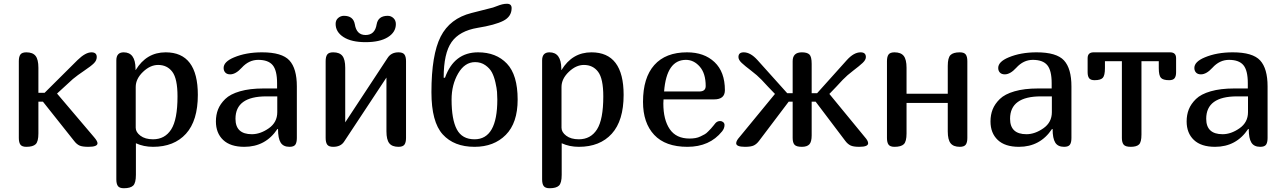

<svg xmlns="http://www.w3.org/2000/svg" viewBox="-20 -780 6827 1020"><path d="M184 -287H217L392 -461Q434 -502 466 -502Q494 -502 494 -477Q494 -459 479 -444Q464 -429 427.5 -404.5Q391 -380 367 -360Q347 -342 283 -283L480 -51Q498 -30 498 -19Q498 0 450 0Q417 0 402 -7Q387 -14 374 -31L208 -240H184V-71Q184 -28 169.5 -14Q155 0 120 0Q97 0 88.5 -11.5Q80 -23 80 -47V-455Q80 -479 88.5 -490.5Q97 -502 120 -502Q154 -502 169 -483Q184 -464 184 -420Z M598 -459Q598 -502 637 -502Q699 -502 700 -416V-408H701Q758 -502 860 -502Q1031 -502 1031 -276Q1031 -139 968 -69.5Q905 0 793 0Q743 0 702 -19V149Q702 192 687.5 206Q673 220 638 220Q615 220 606.5 208.5Q598 197 598 173ZM923 -268Q923 -362 895.5 -398.5Q868 -435 820 -435Q778 -435 739.5 -398Q701 -361 701 -318V-101Q701 -78 726 -59Q751 -40 793 -40Q856 -40 889.5 -92.5Q923 -145 923 -268Z M1454 -95Q1391 0 1278 0Q1204 0 1165.5 -36.5Q1127 -73 1127 -135Q1127 -170 1138.5 -199Q1150 -228 1176.5 -254Q1203 -280 1255 -295Q1307 -310 1379 -310H1452V-338Q1452 -406 1428.5 -434Q1405 -462 1352 -462Q1302 -462 1264 -420Q1232 -385 1203 -385Q1186 -385 1177 -394.5Q1168 -404 1168 -419Q1168 -452 1223 -475Q1287 -502 1372 -502Q1478 -502 1517.5 -459Q1557 -416 1557 -321V-47Q1557 -23 1549 -11.5Q1541 0 1518 0Q1485 0 1471 -22.5Q1457 -45 1457 -94ZM1395 -268Q1231 -268 1231 -149Q1231 -67 1318 -67Q1363 -67 1408 -98.5Q1453 -130 1453 -184V-268Z M1981 -651Q1989 -696 2040 -696Q2057 -696 2070 -684Q2083 -672 2083 -652Q2083 -609 2040.5 -582.5Q1998 -556 1922 -556Q1847 -556 1805 -583Q1763 -610 1763 -653Q1763 -673 1776.5 -684.5Q1790 -696 1807 -696Q1857 -696 1865 -651Q1874 -594 1922 -594Q1972 -594 1981 -651ZM2137 -47Q2137 -23 2128.5 -11.5Q2120 0 2097 0Q2063 0 2048 -19Q2033 -38 2033 -82V-368L1807 -26Q1789 0 1750 0Q1727 0 1718.5 -11.5Q1710 -23 1710 -47V-455Q1710 -479 1718.5 -490.5Q1727 -502 1750 -502Q1784 -502 1799 -483Q1814 -464 1814 -420V-130L2039 -472Q2058 -502 2097 -502Q2120 -502 2128.5 -490.5Q2137 -479 2137 -455Z M2730 -251Q2730 -127 2667 -63.5Q2604 0 2501 0Q2392 0 2332 -66Q2272 -132 2272 -290Q2272 -489 2321 -585.5Q2370 -682 2485 -711Q2497 -714 2524.5 -721Q2552 -728 2573.5 -733.5Q2595 -739 2599 -740Q2606 -742 2621 -748Q2636 -754 2648.5 -757Q2661 -760 2673 -760Q2698 -760 2698 -737Q2698 -692 2654 -669.5Q2610 -647 2517 -632Q2421 -616 2379 -556.5Q2337 -497 2337 -367H2344Q2392 -502 2520 -502Q2616 -502 2673 -442Q2730 -382 2730 -251ZM2379 -251Q2379 -145 2407 -92.5Q2435 -40 2501 -40Q2622 -40 2622 -251Q2622 -272 2620.5 -291.5Q2619 -311 2612 -342Q2605 -373 2593.5 -395Q2582 -417 2558.5 -433.5Q2535 -450 2504 -450Q2449 -450 2414 -390Q2379 -330 2379 -251Z M2860 -459Q2860 -502 2899 -502Q2961 -502 2962 -416V-408H2963Q3020 -502 3122 -502Q3293 -502 3293 -276Q3293 -139 3230 -69.5Q3167 0 3055 0Q3005 0 2964 -19V149Q2964 192 2949.5 206Q2935 220 2900 220Q2877 220 2868.5 208.5Q2860 197 2860 173ZM3185 -268Q3185 -362 3157.5 -398.5Q3130 -435 3082 -435Q3040 -435 3001.5 -398Q2963 -361 2963 -318V-101Q2963 -78 2988 -59Q3013 -40 3055 -40Q3118 -40 3151.5 -92.5Q3185 -145 3185 -268Z M3781 -126Q3791 -137 3806 -137Q3815 -137 3822 -131Q3829 -125 3829 -116Q3829 -98 3816 -82Q3750 0 3632 0Q3515 0 3455.5 -63.5Q3396 -127 3396 -239Q3396 -367 3456 -434.5Q3516 -502 3630 -502Q3721 -502 3776 -450Q3831 -398 3831 -301Q3831 -252 3774 -252H3505Q3504 -244 3504 -230Q3504 -144 3538 -94Q3572 -44 3643 -44Q3660 -44 3674.5 -46.5Q3689 -49 3702 -55.5Q3715 -62 3723.5 -66.5Q3732 -71 3742.5 -82Q3753 -93 3757 -97Q3761 -101 3770.5 -113Q3780 -125 3781 -126ZM3624 -462Q3521 -462 3508 -294H3695Q3729 -294 3729 -323Q3729 -390 3697.5 -426Q3666 -462 3624 -462Z M4191 -455Q4191 -502 4240 -502Q4268 -502 4280 -490.5Q4292 -479 4292 -441V-285H4321L4479 -461Q4516 -502 4552 -502Q4580 -502 4580 -477Q4580 -462 4563 -446Q4546 -430 4513 -405Q4480 -380 4457 -356Q4445 -343 4423 -319.5Q4401 -296 4386 -281L4575 -51Q4592 -32 4592 -19Q4592 0 4545 0Q4513 0 4498 -7.5Q4483 -15 4471 -31L4313 -240H4292V-61Q4292 -26 4279.5 -13Q4267 0 4240 0Q4211 0 4201 -11Q4191 -22 4191 -47V-240H4170L4012 -31Q4000 -15 3985 -7.5Q3970 0 3938 0Q3891 0 3891 -19Q3891 -32 3908 -51L4097 -281Q4082 -296 4060 -319.5Q4038 -343 4026 -356Q4003 -380 3970 -405Q3937 -430 3920 -446Q3903 -462 3903 -477Q3903 -502 3931 -502Q3967 -502 4004 -461L4162 -285H4191Z M5119 -47Q5119 -23 5110.5 -11.5Q5102 0 5079 0Q5045 0 5030 -19Q5015 -38 5015 -82V-233H4796V-71Q4796 -28 4781.5 -14Q4767 0 4732 0Q4709 0 4700.5 -11.5Q4692 -23 4692 -47V-455Q4692 -479 4700.5 -490.5Q4709 -502 4732 -502Q4766 -502 4781 -483Q4796 -464 4796 -420V-282H5015V-430Q5015 -473 5029.5 -487.5Q5044 -502 5079 -502Q5102 -502 5110.5 -490.5Q5119 -479 5119 -455Z M5569 -95Q5506 0 5393 0Q5319 0 5280.5 -36.5Q5242 -73 5242 -135Q5242 -170 5253.5 -199Q5265 -228 5291.5 -254Q5318 -280 5370 -295Q5422 -310 5494 -310H5567V-338Q5567 -406 5543.5 -434Q5520 -462 5467 -462Q5417 -462 5379 -420Q5347 -385 5318 -385Q5301 -385 5292 -394.5Q5283 -404 5283 -419Q5283 -452 5338 -475Q5402 -502 5487 -502Q5593 -502 5632.5 -459Q5672 -416 5672 -321V-47Q5672 -23 5664 -11.5Q5656 0 5633 0Q5600 0 5586 -22.5Q5572 -45 5572 -94ZM5510 -268Q5346 -268 5346 -149Q5346 -67 5433 -67Q5478 -67 5523 -98.5Q5568 -130 5568 -184V-268Z M6044 -455V-65Q6044 -25 6031 -12.5Q6018 0 5987 0Q5959 0 5949.5 -11.5Q5940 -23 5940 -47V-455H5850V-418Q5850 -379 5838.5 -366.5Q5827 -354 5795 -354Q5774 -354 5766 -364.5Q5758 -375 5758 -396V-471Q5758 -502 5790 -502H6196Q6228 -502 6228 -471V-396Q6228 -375 6220 -364.5Q6212 -354 6191 -354Q6159 -354 6147.5 -366.5Q6136 -379 6136 -418V-455Z M6611 -95Q6548 0 6435 0Q6361 0 6322.5 -36.5Q6284 -73 6284 -135Q6284 -170 6295.5 -199Q6307 -228 6333.5 -254Q6360 -280 6412 -295Q6464 -310 6536 -310H6609V-338Q6609 -406 6585.5 -434Q6562 -462 6509 -462Q6459 -462 6421 -420Q6389 -385 6360 -385Q6343 -385 6334 -394.5Q6325 -404 6325 -419Q6325 -452 6380 -475Q6444 -502 6529 -502Q6635 -502 6674.5 -459Q6714 -416 6714 -321V-47Q6714 -23 6706 -11.5Q6698 0 6675 0Q6642 0 6628 -22.5Q6614 -45 6614 -94ZM6552 -268Q6388 -268 6388 -149Q6388 -67 6475 -67Q6520 -67 6565 -98.5Q6610 -130 6610 -184V-268Z"/></svg>

Font: Marmelad
Style: Regular
Weight: 400
Designer: Manvel Shmavonyan
Foundry: Cyreal
Version: Version 1.001;PS 001.001;hotconv 1.0.88;makeotf.lib2.5.64775